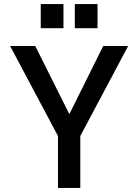

<svg xmlns="http://www.w3.org/2000/svg" viewBox="-20 -927 682 947"><path d="M266 0V-256L30 -700H154L322 -364L489 -700H612L376 -256V0ZM349 -788V-907H461V-788ZM181 -788V-907H293V-788Z"/></svg>

Font: HostGroteskMedium
Style: Regular
Weight: 500
Designer: Doukan Karapınar based on Poppins by Indian Type Foundry, Jonny Pinhorn
Foundry: Element Type
Version: Version 1.001; ttfautohint (v1.8.4.7-5d5b)